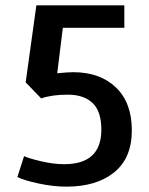

<svg xmlns="http://www.w3.org/2000/svg" viewBox="-20 -698 558 718"><path d="M45 -36 70 -114Q90 -105 135.5 -94.5Q181 -84 220 -84Q359 -84 359 -213Q359 -282 326 -313Q293 -344 233.5 -344Q174 -344 134 -330L76 -390L116 -678H445V-594H215L194 -424Q232 -428 254 -428Q354 -428 413.5 -371Q473 -314 473 -210.5Q473 -107 407 -53.5Q341 0 228 0Q179 0 123.5 -12Q68 -24 45 -36Z"/></svg>

Font: Convergence
Style: Regular
Weight: 400
Designer: Nicolas Silva and John Vargas
Foundry: Nicolas Silva and Jonh Vargas
Version: Version 1.002